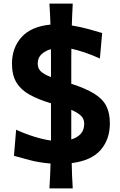

<svg xmlns="http://www.w3.org/2000/svg" viewBox="-20 -909 673 1081"><path d="M258.3 151.9Q260.7 115.2 262.2 80.3Q263.7 45.4 264.6 11.7Q198.7 6.3 146.5 -7.8Q94.2 -22 58.6 -31.7L70.8 -178.7Q118.2 -156.7 169.9 -140.4Q221.7 -124 267.1 -117.7Q267.1 -141.6 267.1 -165Q267.1 -188.5 267.1 -212.4V-327.6L265.1 -328.1Q196.3 -348.6 147.5 -375.5Q98.6 -402.3 73 -443.8Q47.4 -485.4 47.4 -550.3Q47.4 -639.6 101.1 -699.7Q154.8 -759.8 264.2 -770.5Q263.2 -798.8 261.7 -828.4Q260.3 -857.9 258.3 -888.7H389.6Q387.7 -856.9 386.5 -826.2Q385.3 -795.4 384.3 -765.6Q432.6 -757.8 478.8 -745.1Q524.9 -732.4 555.2 -723.1L542.5 -579.6Q496.1 -600.6 454.8 -614.3Q413.6 -627.9 381.8 -634.8Q381.3 -606.9 381.3 -579.6Q381.3 -552.2 381.3 -524.4V-437.5Q462.9 -411.1 510.5 -381.6Q558.1 -352.1 578.4 -312.3Q598.6 -272.5 598.6 -214.8Q598.6 -125 546.9 -64.9Q495.1 -4.9 383.8 9.3Q384.3 43.9 385.7 79.3Q387.2 114.7 389.6 151.9ZM192.4 -550.8Q192.4 -523.4 210.4 -506.6Q228.5 -489.7 267.1 -475.1V-524.4Q267.1 -551.8 267.1 -578.6Q267.1 -605.5 266.6 -632.3Q234.4 -623 213.4 -603.3Q192.4 -583.5 192.4 -550.8ZM381.3 -212.4Q381.3 -189.9 381.3 -168Q381.3 -146 381.3 -124Q415.5 -134.3 434.8 -155.8Q454.1 -177.2 454.1 -212.9Q454.1 -240.2 435.1 -258.1Q416 -275.9 381.3 -290.5Z"/></svg>

Font: Pinar-DS2-FD Bold
Style: Regular
Weight: 700
Designer: Amin Abedi
Version: Version 3.000